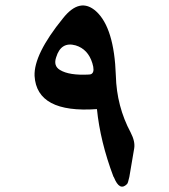

<svg xmlns="http://www.w3.org/2000/svg" viewBox="-20 -582 625 711"><path d="M339 -178Q116 -162 108 -301Q105 -381 213 -514Q276 -594 336 -540Q403 -479 409 -302Q412 -188 464 -91Q481 -58 477 -33L459 73Q454 97 450 100Q423 127 402 75Q401 73 400.5 72.5Q400 72 400 72Q351 -58 339 -178ZM322 -348Q306 -400 260 -414Q206 -429 188 -370Q177 -338 202 -323Q236 -302 310 -306Q317 -306 321 -310Q331 -319 322 -348Z"/></svg>

Font: Amiri
Style: Bold
Weight: 700
Designer: Khaled Hosny
Version: Version 0.113